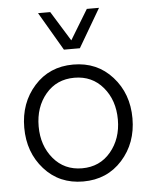

<svg xmlns="http://www.w3.org/2000/svg" viewBox="-54 -795 672 850"><g transform="rotate(-5 282.5 -370.0)"><path d="M147 -750H201.2L283.2 -617.2L363.8 -750H418L317.9 -579.1H247.1ZM455.6 -65.2Q388.2 9.8 282 9.8Q175.8 9.8 108.9 -65.2Q42 -140.1 42 -250Q42 -359.9 108.9 -434.8Q175.8 -509.8 282 -509.8Q388.2 -509.8 455.6 -434.8Q522.9 -359.9 522.9 -250Q522.9 -140.1 455.6 -65.2ZM458 -250Q458 -335.9 409.4 -393.6Q360.8 -451.2 282 -451.2Q203.1 -451.2 154.5 -393.6Q106 -335.9 106 -250Q106 -165 154.5 -106.9Q203.1 -48.8 282 -48.8Q360.8 -48.8 409.4 -106.9Q458 -165 458 -250Z"/></g></svg>

Font: Oakes Grotesk
Style: Light
Weight: 300
Designer: Samuel Oakes
Foundry: Samuel Oakes
Version: Version 1.0 | wf-rip DC20170320